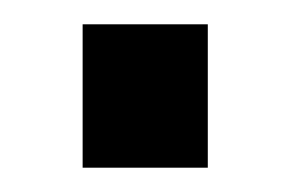

<svg xmlns="http://www.w3.org/2000/svg" viewBox="-20 -362 239 158"><path d="M151 -224H48V-342H151Z"/></svg>

Font: Gemunu Libre ExtraLight SemiBold
Style: Regular
Weight: 600
Version: Version 1.100